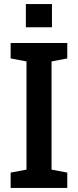

<svg xmlns="http://www.w3.org/2000/svg" viewBox="-20 -922 383 942"><path d="M32.2 0V-75.2L109.9 -89.8V-620.6L32.2 -635.3V-710.9H310.1V-635.3L232.9 -620.6V-89.8L310.1 -75.2V0ZM106.9 -788.1V-901.9H234.9V-788.1Z"/></svg>

Font: Roboto Slab Medium
Style: Regular
Weight: 500
Designer: Google
Version: Version 2.001; ttfautohint (v1.8.3)